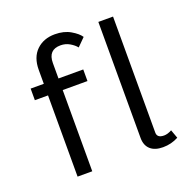

<svg xmlns="http://www.w3.org/2000/svg" viewBox="-129 -840 957 972"><g transform="rotate(-20 350.0 -354.5)"><path d="M670.8 -12.5Q632.5 8.3 587.5 8.3Q543.3 8.3 519.6 -13.3Q495.8 -35 495.8 -75V-700H575V-75Q575 -45.8 612.5 -45.8Q631.7 -45.8 654.2 -58.3ZM129.2 0V-437.5H58.3V-500H129.2V-575Q129.2 -642.5 167.5 -679.6Q205.8 -716.7 266.7 -716.7Q315.8 -716.7 350.8 -696.2Q385.8 -675.8 400 -654.2L358.3 -612.5Q345.8 -628.3 323.8 -641.2Q301.7 -654.2 275 -654.2Q208.3 -654.2 208.3 -583.3V-500H341.7V-437.5H208.3V0Z"/></g></svg>

Font: BoonBaan
Style: Regular
Weight: 400
Designer: Sungsit Sawaiwan
Foundry: FontUni
Version: Version 2.0